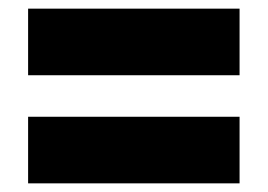

<svg xmlns="http://www.w3.org/2000/svg" viewBox="-20 -551 619 444"><path d="M45 -377V-531H534V-377ZM45 -127V-281H534V-127Z"/></svg>

Font: Outfit Thin Black
Style: Regular
Weight: 900
Version: Version 1.100;gftools[0.9.27]